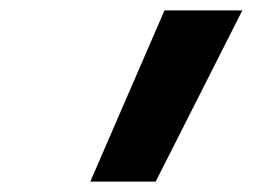

<svg xmlns="http://www.w3.org/2000/svg" viewBox="-20 -792 540 370"><path d="M154 -442 297 -772H447L280 -442Z"/></svg>

Font: Iosevka Term Curly XBd Obl
Style: Regular
Weight: 800
Italic angle: -9°
Designer: Belleve Invis
Foundry: Belleve Invis
Version: Version 32.3.0